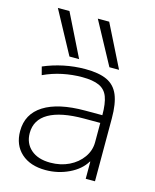

<svg xmlns="http://www.w3.org/2000/svg" viewBox="-119 -870 775 961"><g transform="rotate(15 268.5 -390.0)"><path d="M179 -570 60 -790H120L229 -570ZM386 -570 267 -790H326L436 -570ZM210 10Q130 10 83.5 -32Q37 -74 37 -146Q37 -235 111.5 -282Q186 -329 325 -329H414Q414 -390 401 -424Q388 -458 356 -472.5Q324 -487 268 -487Q217 -487 166.5 -476.5Q116 -466 69 -444L58 -486Q107 -507 161.5 -518.5Q216 -530 273 -530Q344 -530 385.5 -510.5Q427 -491 445.5 -446.5Q464 -402 464 -326V0H416V-89H414Q387 -44 330.5 -17Q274 10 210 10ZM223 -32Q277 -32 320 -53Q363 -74 388.5 -110Q414 -146 414 -189V-289H330Q210 -289 148 -253.5Q86 -218 86 -149Q86 -96 122.5 -64Q159 -32 223 -32Z"/></g></svg>

Font: M PLUS 1 Light
Style: Regular
Weight: 300
Designer: Coji Morishita
Foundry: UNDERFOREST DESIGN
Version: Version 1.001